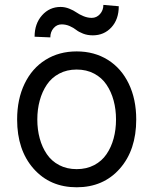

<svg xmlns="http://www.w3.org/2000/svg" viewBox="-20 -766 637 797"><path d="M188.9 -610.8 123.6 -613.6Q123.6 -667.6 154.5 -702.4Q185.4 -737.2 231.5 -737.2Q249.6 -737.2 267.4 -730.1Q285.2 -723 297.2 -714.5Q309.3 -706 326.5 -698.9Q343.8 -691.8 360.8 -691.8Q381 -691.8 395.1 -707.6Q409.1 -723.4 409.1 -745.7L473 -740.1Q473 -685.7 442.5 -652.5Q411.9 -619.3 365.1 -619.3Q343 -619.3 324.9 -626.4Q306.8 -633.5 296.2 -642Q285.5 -650.6 269.5 -657.7Q253.6 -664.8 235.8 -664.8Q215.9 -664.8 202.4 -649.1Q188.9 -633.5 188.9 -610.8ZM51.1 -269.9Q51.1 -354 82 -418.3Q112.9 -482.6 169 -517.6Q225.1 -552.6 298.3 -552.6Q371.4 -552.6 427.6 -517.6Q483.7 -482.6 514.6 -418.3Q545.5 -354 545.5 -269.9Q545.5 -143.1 477.3 -65.9Q409.1 11.4 298.3 11.4Q187.5 11.4 119.3 -65.9Q51.1 -143.1 51.1 -269.9ZM225.7 -80.6Q257.5 -63.9 298.3 -63.9Q339.1 -63.9 370.9 -80.6Q402.7 -97.3 422.2 -126.1Q441.8 -154.8 451.7 -191.4Q461.6 -228 461.6 -269.9Q461.6 -311.8 451.7 -348.5Q441.8 -385.3 422.2 -414.4Q402.7 -443.5 370.9 -460.4Q339.1 -477.3 298.3 -477.3Q257.5 -477.3 225.7 -460.4Q193.9 -443.5 174.4 -414.4Q154.8 -385.3 144.9 -348.5Q134.9 -311.8 134.9 -269.9Q134.9 -228 144.9 -191.4Q154.8 -154.8 174.4 -126.1Q193.9 -97.3 225.7 -80.6Z"/></svg>

Font: TID UI
Style: Regular
Weight: 400
Designer: The TID Project Authors
Foundry: Bakken & Bæck
Version: Version 1.001;hotconv 1.0.109;makeotfexe 2.5.65596